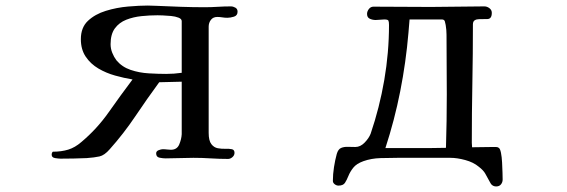

<svg xmlns="http://www.w3.org/2000/svg" viewBox="-20 -567 2040 691"><path d="M634 -491Q634 -499 622.5 -503.5Q611 -508 595.5 -509.5Q580 -511 566 -511.5Q552 -512 547 -512Q519 -512 489.5 -509Q460 -506 434.5 -496Q409 -486 393.5 -465Q378 -444 378 -408Q378 -392 384 -377Q390 -362 399 -350Q419 -326 450 -315.5Q481 -305 515.5 -303Q550 -301 578 -301Q592 -301 606 -302Q620 -303 634 -305ZM835 -525Q835 -511 822 -507Q809 -503 798 -503Q789 -503 780 -504.5Q771 -506 762 -506Q747 -506 739 -495.5Q731 -485 731 -471V-89Q731 -61 740.5 -48.5Q750 -36 764 -33.5Q778 -31 791.5 -31.5Q805 -32 814.5 -30Q824 -28 824 -17Q824 -8 816.5 -1.5Q809 5 801 5Q770 5 738.5 3Q707 1 676 1Q651 1 626 2Q601 3 576 3Q566 3 554 0.5Q542 -2 542 -15Q542 -23 551 -26.5Q560 -30 566 -30Q574 -30 581 -29Q588 -28 595 -28Q617 -28 625 -47Q633 -66 634 -84V-273L553 -271Q509 -211 467 -148.5Q425 -86 375 -30Q356 -8 338 -4Q320 0 292 2Q269 3 245 3.5Q221 4 198 4Q191 4 178.5 2Q166 0 166 -10Q166 -17 170 -21Q201 -21 225.5 -28.5Q250 -36 273 -56Q329 -103 371.5 -163.5Q414 -224 457 -281Q427 -286 394.5 -295Q362 -304 334 -320.5Q306 -337 288.5 -363Q271 -389 271 -426Q271 -468 296.5 -492Q322 -516 361 -528Q400 -540 441 -543.5Q482 -547 512 -547Q520 -547 528 -546.5Q536 -546 544 -546Q588 -544 631 -542.5Q674 -541 717 -541Q740 -541 763.5 -542.5Q787 -544 811 -544Q819 -544 827 -539.5Q835 -535 835 -525Z M1588 -227Q1588 -281 1587.5 -335Q1587 -389 1587 -442Q1587 -459 1584 -477Q1583 -483 1581 -490Q1579 -497 1570 -497H1454Q1453 -485 1452 -473Q1451 -461 1450 -449Q1441 -343 1420.5 -239Q1400 -135 1367 -34H1519Q1536 -34 1552.5 -34.5Q1569 -35 1585 -35Q1588 -131 1588 -227ZM1789 79Q1789 89 1783 96.5Q1777 104 1766 104Q1750 104 1743 88Q1733 70 1726.5 58Q1720 46 1703 33Q1684 17 1654.5 9Q1625 1 1601 1H1411Q1383 1 1349.5 2Q1316 3 1288 13Q1263 22 1251.5 36.5Q1240 51 1234 66Q1228 81 1221.5 91Q1215 101 1198 101Q1191 101 1184.5 96Q1178 91 1178 84Q1178 60 1182 34.5Q1186 9 1192 -13Q1197 -30 1207.5 -34.5Q1218 -39 1232 -38.5Q1246 -38 1259 -38Q1277 -38 1292.5 -54Q1308 -70 1314 -86Q1346 -180 1363 -279Q1380 -378 1380 -477Q1380 -488 1378 -492.5Q1376 -497 1363 -497Q1356 -497 1348 -496Q1340 -495 1332 -495Q1321 -495 1311 -499.5Q1301 -504 1301 -517Q1301 -526 1307.5 -534.5Q1314 -543 1324 -543Q1376 -543 1427.5 -542.5Q1479 -542 1531 -542Q1579 -542 1627 -543Q1675 -544 1723 -544Q1733 -544 1741.5 -537.5Q1750 -531 1750 -521Q1750 -499 1734.5 -498.5Q1719 -498 1704 -498Q1695 -498 1688.5 -494Q1682 -490 1682 -479Q1682 -373 1680 -266.5Q1678 -160 1678 -53Q1678 -49 1678.5 -45.5Q1679 -42 1679 -37Q1698 -37 1716.5 -37.5Q1735 -38 1754 -38Q1759 -38 1765 -38Q1771 -38 1775 -35Q1780 -32 1783 -17Q1786 -2 1787 18Q1788 38 1788.5 55Q1789 72 1789 79Z"/></svg>

Font: Kaisei Opti Medium
Style: Regular
Weight: 500
Designer: Font-Kai, 金井和夫
Foundry: KAZUO KANAI
Version: Version 5.003